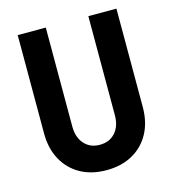

<svg xmlns="http://www.w3.org/2000/svg" viewBox="-108 -811 825 910"><g transform="rotate(-15 304.0 -356.0)"><path d="M303.8 7.8Q230.3 7.8 176 -22.7Q121.7 -53.2 91.8 -108.3Q61.8 -163.4 61.8 -237.4V-719.7H199.6V-234.1Q199.6 -180.7 228.1 -148.7Q256.6 -116.7 303.8 -116.7Q351.6 -116.7 380 -148.4Q408.4 -180.2 408.4 -234.1V-719.7H546.2V-237.4Q546.2 -163.2 516.4 -108.2Q486.5 -53.1 432.1 -22.7Q377.7 7.8 303.8 7.8Z"/></g></svg>

Font: Reddit Sans Condensed
Style: Regular
Weight: 400
Designer: Stephen Hutchings
Foundry: Reddit
Version: Version 1.014